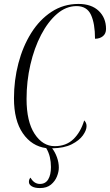

<svg xmlns="http://www.w3.org/2000/svg" viewBox="-20 -744 559 976"><path d="M183 212Q156 212 141.5 203Q127 194 127 181Q127 167 135 159Q153 191 183 191Q211 191 225 168Q239 145 239 105Q239 79 233.5 55Q228 31 215 9Q141 -1 96 -66.5Q51 -132 51 -244Q51 -336 73.5 -422Q96 -508 138.5 -576Q181 -644 242 -684Q303 -724 379 -724Q445 -724 482 -688.5Q519 -653 519 -597Q519 -573 503 -560Q487 -547 463 -547Q463 -624 442.5 -668.5Q422 -713 369 -713Q316 -713 270 -673.5Q224 -634 189 -567Q154 -500 134.5 -415.5Q115 -331 115 -241Q115 -126 156 -63.5Q197 -1 258 -1Q316 -1 353 -36.5Q390 -72 408 -132Q413 -127 416.5 -120Q420 -113 420 -103Q420 -82 401.5 -56Q383 -30 344.5 -10.5Q306 9 245 10Q260 29 269.5 55.5Q279 82 279 108Q279 129 269.5 153Q260 177 239 194.5Q218 212 183 212Z"/></svg>

Font: Noto Serif Display ExtraCondensed Light
Style: Italic
Weight: 300
Width: 2
Italic angle: -12°
Designer: Monotype Design Team
Foundry: Monotype Imaging Inc.
Version: Version 2.009